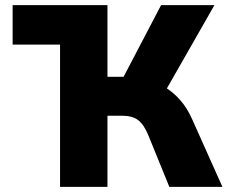

<svg xmlns="http://www.w3.org/2000/svg" viewBox="-20 -725 899 745"><path d="M29 -552V-705H397V-552ZM213 0V-705H397V-427H471L447 -403L605 -705H812L619 -367L534 -419Q577 -411 613.5 -390.5Q650 -370 679 -337Q708 -304 728 -257L843 0H637L556 -199Q539 -241 516.5 -258.5Q494 -276 454 -276H397V0Z"/></svg>

Font: Nunito Sans 7pt SemiCondensed Black
Style: Regular
Weight: 900
Width: 4
Designer: Vernon Adams
Foundry: Vernon Adams
Version: Version 3.101;gftools[0.9.27]